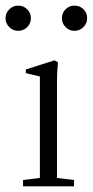

<svg xmlns="http://www.w3.org/2000/svg" viewBox="-46 -660 329 680"><path d="M-26.4 -595.7Q-26.4 -613.8 -13.2 -627Q0 -640.1 18.6 -640.1Q37.1 -640.1 50.3 -627.2Q63.5 -614.3 63.5 -595.7Q63.5 -577.1 50.3 -564Q37.1 -550.8 18.6 -550.8Q0 -550.8 -13.2 -564Q-26.4 -577.1 -26.4 -595.7ZM217.8 -640.1Q236.8 -640.1 249.8 -627.2Q262.7 -614.3 262.7 -595.7Q262.7 -577.1 249.5 -564Q236.3 -550.8 217.8 -550.8Q199.2 -550.8 186.3 -564Q173.3 -577.1 173.3 -595.7Q173.3 -614.3 186.3 -627.2Q199.2 -640.1 217.8 -640.1ZM35.6 0V-22.5L95.2 -29.8V-389.2L45.4 -400.9V-414.1L147 -446.3L159.2 -439.5Q155.8 -404.3 155.8 -372.1V-29.8L216.3 -22.5V0Z"/></svg>

Font: Elstob Light
Style: Regular
Weight: 300
Designer: Peter S. Baker
Version: Version 1.015